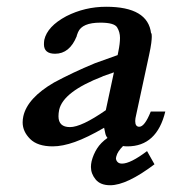

<svg xmlns="http://www.w3.org/2000/svg" viewBox="-20 -433 509 568"><path d="M469 -103Q444 0 357 0Q349 0 344 -1Q336 7 331 14.5Q326 22 324 30Q323 33 323 35Q323 41 327.5 46Q332 51 341 51Q366 51 415 14L437 53Q355 115 306 115Q277 115 263 98Q249 81 249 61Q249 53 251 44Q256 24 267 6.5Q278 -11 298 -25Q293 -31 291.5 -38.5Q290 -46 288 -55Q238 -26 201.5 -13Q165 0 136 0Q91 0 69 -22Q47 -44 47 -71Q47 -80 49 -89Q61 -143 140 -189Q166 -203 196.5 -217.5Q227 -232 261 -246L328 -270L330 -280Q335 -304 335 -321Q335 -338 326.5 -352Q318 -366 277 -366Q223 -366 211 -338Q210 -335 208.5 -331.5Q207 -328 207 -326Q186 -274 143 -274Q110 -274 110 -302Q110 -308 111 -315Q120 -355 176 -385Q231 -413 294 -413Q418 -413 427 -334L428 -335Q429 -331 429 -324Q429 -318 427.5 -305.5Q426 -293 421 -270L383 -94Q380 -82 380 -75Q380 -58 392 -58Q408 -58 426 -103ZM283 -207H284Q167 -162 155 -108Q153 -98 153 -89Q153 -57 187 -57Q221 -57 293 -107L317 -219Z"/></svg>

Font: New Athena Unicode
Style: Bold Italic
Weight: 700
Designer: J. Rusten 1997; rev. by R. Hancock 2001, 2002, rev. by D. Mastronarde 2002-2021
Foundry: Society for Classical Studies (formerly American Philological Association)
Version: Version 5.008